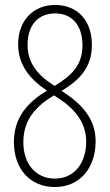

<svg xmlns="http://www.w3.org/2000/svg" viewBox="-20 -743 441 773"><path d="M202 -723C110 -723 53 -656 53 -565C53 -483 98 -426 169 -378C93 -332 36 -272 36 -171C36 -64 100 10 201 10C304 10 365 -70 365 -174C365 -268 305 -328 228 -377C298 -420 350 -469 350 -563C350 -658 294 -723 202 -723ZM202 -689C270 -689 312 -641 312 -561C312 -478 266 -438 200 -397C130 -441 91 -490 91 -563C91 -640 132 -689 202 -689ZM74 -170C74 -263 126 -316 197 -359L213 -349C297 -295 327 -236 327 -172C327 -89 281 -24 201 -24C126 -24 74 -81 74 -170Z"/></svg>

Font: Noto Sans Hebrew ExtraCondensed ExtraLight
Style: Regular
Weight: 200
Width: 2
Designer: Monotype Design Team
Foundry: Monotype Imaging Inc.
Version: Version 2.004